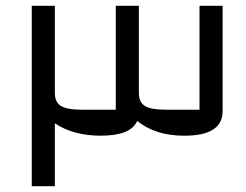

<svg xmlns="http://www.w3.org/2000/svg" viewBox="-20 -645 851 665"><path d="M90 -625H170V-323Q170 -291 191 -278Q212 -265 265 -265H381V-625H461V-323Q461 -291 482 -278Q503 -265 555 -265H671V-625H751V-260Q751 -175 619 -175Q568 -175 528 -187.5Q488 -200 455 -226Q433 -175 329 -175Q234 -175 170 -218V0H90Z"/></svg>

Font: Changa
Style: Regular
Weight: 400
Designer: Eduardo Rodriguez Tunni
Foundry: Eduardo Rodriguez Tunni
Version: Version 2.002; ttfautohint (v1.5.10-5e6f)